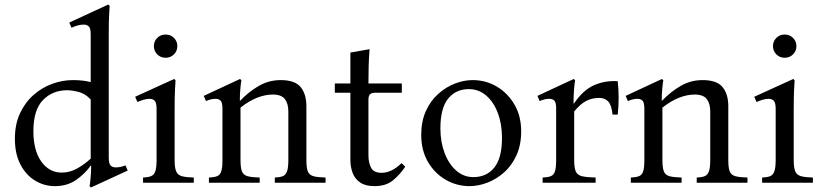

<svg xmlns="http://www.w3.org/2000/svg" viewBox="-20 -810 3641 851"><path d="M536 -77 546 -54 383 21 377 15Q379 6 381.5 -20.5Q384 -47 384 -77H383Q357 -40 317.5 -12.5Q278 15 223 15Q176 15 135.5 -9.5Q95 -34 70.5 -81Q46 -128 46 -195Q46 -259 68.5 -307.5Q91 -356 128.5 -389Q166 -422 211.5 -438.5Q257 -455 303 -455Q349 -455 382 -446V-657Q382 -685 373.5 -693Q365 -701 351 -701Q338 -701 323.5 -697Q309 -693 297 -687L287 -710L460 -790L466 -784Q465 -776 463.5 -741Q462 -706 462 -658V-112Q462 -84 470.5 -76Q479 -68 493 -68Q514 -68 536 -77ZM254 -45Q289 -45 321.5 -63Q354 -81 382 -107V-369Q358 -395 328.5 -402.5Q299 -410 277 -410Q213 -410 170.5 -366.5Q128 -323 128 -229Q128 -143 163 -94Q198 -45 254 -45Z M754 -101Q754 -66 761 -50Q768 -34 786.5 -29Q805 -24 839 -23V0H614V-23Q636 -24 649 -29Q662 -34 668 -50Q674 -66 674 -101V-327Q674 -355 665.5 -363.5Q657 -372 643 -372Q630 -372 615.5 -367.5Q601 -363 589 -358L579 -381L752 -460L758 -454Q757 -446 755.5 -411Q754 -376 754 -328ZM714 -554Q692 -554 677 -569Q662 -584 662 -606Q662 -627 677 -642Q692 -657 714 -657Q736 -657 751 -642Q766 -627 766 -606Q766 -584 751 -569Q736 -554 714 -554Z M1338 -101Q1338 -66 1344.5 -50Q1351 -34 1369.5 -29Q1388 -24 1423 -23V0H1198V-23Q1220 -24 1233 -29Q1246 -34 1252 -50Q1258 -66 1258 -101V-316Q1258 -351 1242.5 -371Q1227 -391 1189 -391Q1156 -391 1120 -377Q1084 -363 1046 -333V-101Q1046 -66 1052.5 -50Q1059 -34 1077.5 -29Q1096 -24 1131 -23V0H906V-23Q929 -24 942 -29Q955 -34 960.5 -50Q966 -66 966 -101V-328Q966 -355 958 -363.5Q950 -372 936 -372Q925 -372 914.5 -369.5Q904 -367 893 -362L883 -385L1044 -460L1050 -454Q1048 -445 1045.5 -419Q1043 -393 1043 -364H1045Q1083 -404 1127.5 -429.5Q1172 -455 1224 -455Q1288 -455 1313 -423.5Q1338 -392 1338 -340Z M1760 -87 1776 -71Q1752 -35 1721 -10Q1690 15 1640 15Q1600 15 1576.5 -1Q1553 -17 1543 -43.5Q1533 -70 1533 -101V-399H1464V-440H1533V-577L1618 -592Q1615 -554 1614 -516Q1613 -478 1613 -440H1761V-399H1644Q1627 -399 1620 -392Q1613 -385 1613 -368V-122Q1613 -90 1624.5 -67Q1636 -44 1672 -44Q1693 -44 1715 -54.5Q1737 -65 1760 -87Z M2075 -455Q2133 -455 2181.5 -426.5Q2230 -398 2260 -347Q2290 -296 2290 -228Q2290 -168 2269.5 -122.5Q2249 -77 2215 -46.5Q2181 -16 2140.5 -0.5Q2100 15 2061 15Q2004 15 1955 -13.5Q1906 -42 1876.5 -93Q1847 -144 1847 -212Q1847 -272 1867.5 -317.5Q1888 -363 1922 -393.5Q1956 -424 1996 -439.5Q2036 -455 2075 -455ZM2078 -25Q2137 -25 2171 -67.5Q2205 -110 2205 -199Q2205 -260 2186.5 -309Q2168 -358 2135 -386.5Q2102 -415 2058 -415Q2000 -415 1966 -372.5Q1932 -330 1932 -241Q1932 -181 1950.5 -132Q1969 -83 2002 -54Q2035 -25 2078 -25Z M2385 0V-23Q2408 -24 2421 -29Q2434 -34 2439.5 -50Q2445 -66 2445 -101V-330Q2445 -356 2437 -364Q2429 -372 2415 -372Q2404 -372 2393.5 -369.5Q2383 -367 2372 -362L2362 -385L2523 -460L2529 -454Q2527 -445 2524.5 -415.5Q2522 -386 2522 -351H2524Q2565 -412 2614.5 -433Q2664 -454 2718 -450Q2726 -376 2718 -302H2695Q2691 -343 2676.5 -359.5Q2662 -376 2636 -376Q2603 -376 2577 -362Q2551 -348 2525 -316V-101Q2525 -66 2532 -50Q2539 -34 2559.5 -29Q2580 -24 2620 -23V0Z M3208 -101Q3208 -66 3214.5 -50Q3221 -34 3239.5 -29Q3258 -24 3293 -23V0H3068V-23Q3090 -24 3103 -29Q3116 -34 3122 -50Q3128 -66 3128 -101V-316Q3128 -351 3112.5 -371Q3097 -391 3059 -391Q3026 -391 2990 -377Q2954 -363 2916 -333V-101Q2916 -66 2922.5 -50Q2929 -34 2947.5 -29Q2966 -24 3001 -23V0H2776V-23Q2799 -24 2812 -29Q2825 -34 2830.5 -50Q2836 -66 2836 -101V-328Q2836 -355 2828 -363.5Q2820 -372 2806 -372Q2795 -372 2784.5 -369.5Q2774 -367 2763 -362L2753 -385L2914 -460L2920 -454Q2918 -445 2915.5 -419Q2913 -393 2913 -364H2915Q2953 -404 2997.5 -429.5Q3042 -455 3094 -455Q3158 -455 3183 -423.5Q3208 -392 3208 -340Z M3498 -101Q3498 -66 3505 -50Q3512 -34 3530.5 -29Q3549 -24 3583 -23V0H3358V-23Q3380 -24 3393 -29Q3406 -34 3412 -50Q3418 -66 3418 -101V-327Q3418 -355 3409.5 -363.5Q3401 -372 3387 -372Q3374 -372 3359.5 -367.5Q3345 -363 3333 -358L3323 -381L3496 -460L3502 -454Q3501 -446 3499.5 -411Q3498 -376 3498 -328ZM3458 -554Q3436 -554 3421 -569Q3406 -584 3406 -606Q3406 -627 3421 -642Q3436 -657 3458 -657Q3480 -657 3495 -642Q3510 -627 3510 -606Q3510 -584 3495 -569Q3480 -554 3458 -554Z"/></svg>

Font: Bona Nova
Style: Regular
Weight: 400
Designer: Mateusz Machalski
Foundry: Capitalics
Version: Version 4.001; ttfautohint (v1.8.3)